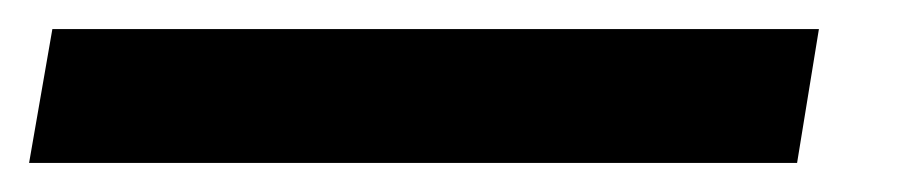

<svg xmlns="http://www.w3.org/2000/svg" viewBox="-90 16 635 132"><path d="M-54 36H473L458 128H-70Z"/></svg>

Font: Cabin SemiBold
Style: Italic
Weight: 600
Italic angle: -7°
Designer: Pablo Impallari
Foundry: Pablo Impallari. http://www.impallari.com Igino Marini. http://www.ikern.com
Version: Version 2.200